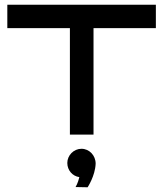

<svg xmlns="http://www.w3.org/2000/svg" viewBox="-20 -570 691 813"><path d="M376 -451H640V-550H11V-451H276V0H376ZM385 123C385 88 358 60 325 60C292 60 265 88 265 120C265 151 287 176 316 180C310 206 300 222 300 222L351 223C351 223 383 175 385 123Z"/></svg>

Font: Bruno Ace SC
Style: Regular
Weight: 400
Designer: Astigmatic (AOETI)
Foundry: Astigmatic (AOETI)
Version: Version 1.000